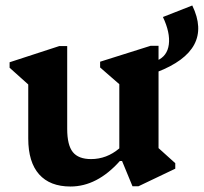

<svg xmlns="http://www.w3.org/2000/svg" viewBox="-20 -666 743 700"><path d="M237 14Q162 14 122.5 -30.5Q83 -75 83 -161V-358L15 -419V-439L196 -498H225V-196Q225 -137 245.5 -111.5Q266 -86 312 -86Q369 -86 415 -125V-359L345 -420V-441L529 -499H558V-126L619 -71V-51L485 13H463L425 -79H417Q334 14 237 14ZM574 -604 681 -646Q760 -483 552 -403L500 -383V-423L552 -445Q590 -461 595.5 -504Q601 -547 574 -604Z"/></svg>

Font: Platypi SemiBold
Style: Regular
Weight: 600
Designer: David Sargent
Foundry: Bolt Cutter Type
Version: Version 1.200; ttfautohint (v1.8.4.7-5d5b)